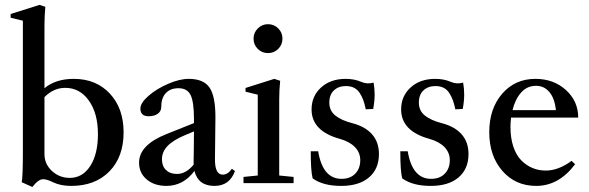

<svg xmlns="http://www.w3.org/2000/svg" viewBox="-20 -746 2399 782"><path d="M111.8 15.6 68.4 -3.9Q73.2 -24.4 73.2 -130.9V-661.6L23.4 -673.8V-689L141.1 -726.1L164.6 -718.3Q161.1 -678.2 161.1 -642.1V-386.7Q207 -424.8 280.3 -424.8Q371.6 -424.8 427.5 -364.7Q483.4 -304.7 483.4 -207Q483.4 -106.9 425.5 -47.9Q367.7 11.2 270 11.2Q227.1 11.2 196.8 -3.4Q170.9 -16.1 155.8 -16.1Q136.2 -16.1 111.8 15.6ZM161.1 -118.2Q161.1 -78.1 191.4 -49.8Q221.7 -21.5 264.2 -21.5Q316.4 -21.5 347.7 -70.1Q378.9 -118.7 378.9 -199.7Q378.9 -284.2 342 -336.2Q305.2 -388.2 245.6 -388.2Q198.7 -388.2 161.1 -350.6Z M657.7 11.2Q608.9 11.2 577.6 -15.1Q546.4 -41.5 546.4 -83.5Q546.4 -155.8 658.7 -200.2L770 -244.6V-259.8Q770 -331.1 756.3 -358.9Q742.7 -386.7 707 -386.7Q673.8 -386.7 655.3 -366.7Q636.7 -346.7 636.7 -310.1Q636.7 -293 622.6 -282.7Q608.4 -272.5 585.4 -272.5Q551.8 -272.5 551.8 -303.7Q551.8 -326.7 584.7 -355.5Q617.7 -384.3 664.6 -404.5Q711.4 -424.8 748.5 -424.8Q808.6 -424.8 833 -389.9Q857.4 -355 857.4 -268.6Q857.4 -235.8 856.4 -176.5Q855.5 -117.2 855.5 -98.1Q855 -34.7 887.2 -34.7Q908.2 -34.7 924.3 -58.6L937 -49.3Q915 11.2 853.5 11.2Q787.1 11.2 772 -49.8Q726.6 11.2 657.7 11.2ZM639.6 -97.2Q639.6 -69.8 656 -53.7Q672.4 -37.6 699.7 -37.6Q736.3 -36.6 768.6 -75.2Q768.1 -81.1 768.6 -87.4Q769 -107.9 769.5 -149.2Q770 -190.4 770 -210.9L732.9 -195.3Q684.6 -174.8 662.1 -151.1Q639.6 -127.4 639.6 -97.2Z M1071.3 -529.8Q1046.9 -529.8 1029.8 -546.9Q1012.7 -564 1012.7 -588.9Q1012.7 -612.8 1030 -630.1Q1047.4 -647.5 1071.3 -647.5Q1096.2 -647.5 1113.3 -630.4Q1130.4 -613.3 1130.4 -588.9Q1130.4 -564 1113.3 -546.9Q1096.2 -529.8 1071.3 -529.8ZM971.7 0V-25.4L1029.8 -31.2V-360.4L980 -372.6V-387.7L1097.2 -424.8L1121.1 -417Q1117.2 -380.4 1117.2 -340.3V-31.2L1175.8 -25.4V0Z M1369.6 11.2Q1295.9 11.2 1253.4 -19.5Q1245.6 -48.8 1245.6 -129.9H1275.9Q1294.4 -17.6 1371.1 -17.6Q1406.2 -17.6 1426.8 -38.6Q1447.3 -59.6 1447.3 -93.8Q1447.3 -124.5 1425.5 -147Q1403.8 -169.4 1363.3 -180.7Q1249 -212.4 1249 -300.3Q1249 -354.5 1287.6 -389.6Q1326.2 -424.8 1387.7 -424.8Q1423.8 -424.8 1451.2 -412.6Q1475.6 -401.9 1501.5 -409.7Q1505.9 -386.2 1505.9 -359.9Q1505.9 -334.5 1500 -302.2L1469.7 -300.8Q1465.3 -322.3 1460 -337.2Q1454.6 -352.1 1445.6 -366.5Q1436.5 -380.9 1422.4 -388.2Q1408.2 -395.5 1388.7 -395.5Q1358.9 -395.5 1340.1 -377.9Q1321.3 -360.4 1321.3 -328.1Q1321.3 -294.9 1346.2 -275.1Q1371.1 -255.4 1415.5 -244.1Q1467.8 -230.5 1495.6 -198.7Q1523.4 -167 1523.4 -118.7Q1523.4 -58.1 1482.9 -23.4Q1442.4 11.2 1369.6 11.2Z M1734.4 11.2Q1660.6 11.2 1618.2 -19.5Q1610.4 -48.8 1610.4 -129.9H1640.6Q1659.2 -17.6 1735.8 -17.6Q1771 -17.6 1791.5 -38.6Q1812 -59.6 1812 -93.8Q1812 -124.5 1790.3 -147Q1768.6 -169.4 1728 -180.7Q1613.8 -212.4 1613.8 -300.3Q1613.8 -354.5 1652.3 -389.6Q1690.9 -424.8 1752.4 -424.8Q1788.6 -424.8 1815.9 -412.6Q1840.3 -401.9 1866.2 -409.7Q1870.6 -386.2 1870.6 -359.9Q1870.6 -334.5 1864.7 -302.2L1834.5 -300.8Q1830.1 -322.3 1824.7 -337.2Q1819.3 -352.1 1810.3 -366.5Q1801.3 -380.9 1787.1 -388.2Q1772.9 -395.5 1753.4 -395.5Q1723.6 -395.5 1704.8 -377.9Q1686 -360.4 1686 -328.1Q1686 -294.9 1710.9 -275.1Q1735.8 -255.4 1780.3 -244.1Q1832.5 -230.5 1860.4 -198.7Q1888.2 -167 1888.2 -118.7Q1888.2 -58.1 1847.7 -23.4Q1807.1 11.2 1734.4 11.2Z M2163.6 11.2Q2079.6 11.2 2026.1 -50Q1972.7 -111.3 1972.7 -207.5Q1972.7 -303.2 2025.1 -364Q2077.6 -424.8 2160.6 -424.8Q2234.9 -424.8 2284.9 -379.4Q2335 -334 2335 -267.1H2061.5Q2059.1 -245.1 2059.1 -229Q2059.1 -183.6 2070.8 -148.7Q2082.5 -113.8 2103 -93Q2123.5 -72.3 2148.7 -61.8Q2173.8 -51.3 2203.1 -51.3Q2253.9 -51.3 2308.1 -90.8L2322.3 -77.1Q2256.3 11.2 2163.6 11.2ZM2163.6 -396.5Q2126.5 -396.5 2102.3 -368.9Q2078.1 -341.3 2067.4 -297.4H2244.1Q2239.3 -345.2 2217.8 -370.8Q2196.3 -396.5 2163.6 -396.5Z"/></svg>

Font: Elstob 18pt Medium
Style: Regular
Weight: 500
Designer: Peter S. Baker
Version: Version 1.015